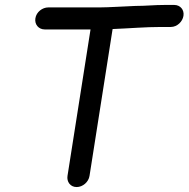

<svg xmlns="http://www.w3.org/2000/svg" viewBox="-20 -697 762 776"><path d="M631.4 -588H670.4C696.5 -588 717.9 -610 721.5 -633C725.3 -657.3 708.7 -677 684.4 -677H645.4C602.4 -677 570.3 -673 527.4 -673C489.8 -671.7 418.5 -667 380.9 -667H174.9C151.8 -667 127 -649 123 -623C119.1 -598.2 136.1 -578 160.9 -578H345.9L252.8 14C249.2 37 263.7 59 289.7 59C314.5 59 337.9 38.8 341.8 14L435.1 -579.6C505.3 -582.4 566.5 -588 631.4 -588Z"/></svg>

Font: Just Breathe
Style: BdObl3
Weight: 400
Foundry: Cannot Into Space Fonts
Version: Version 0.72